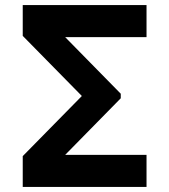

<svg xmlns="http://www.w3.org/2000/svg" viewBox="-20 -740 670 760"><path d="M560 0V-127H238L458 -351V-369L238 -593H560V-720H70V-598L304 -360L70 -122V0Z"/></svg>

Font: Manrope ExtraBold
Style: Regular
Weight: 800
Designer: Mikhail Sharanda
Foundry: Mikhail Sharanda
Version: Version 4.505